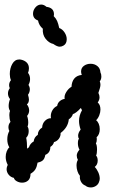

<svg xmlns="http://www.w3.org/2000/svg" viewBox="-20 -800 520 843"><path d="M77 2Q65 2 54 -4Q43 -10 41 -19Q27 -22 18 -33Q9 -44 9 -58Q9 -66 14 -76Q5 -93 5 -111Q5 -124 9.5 -135.5Q14 -147 21 -153Q12 -168 12 -188Q12 -209 21 -225Q17 -232 17 -241Q17 -255 26 -265Q21 -278 21 -295Q21 -306 24 -313Q18 -322 18 -335Q18 -349 24 -365Q15 -376 15 -390Q15 -402 23 -413Q20 -419 20 -426Q20 -438 28 -448Q23 -460 23 -475Q23 -500 34 -519.5Q45 -539 65 -539Q71 -539 80 -536Q107 -526 107 -500Q107 -489 103 -480Q112 -469 112 -453Q112 -440 105 -427Q111 -418 111 -408Q111 -395 103 -384Q107 -370 107 -363Q107 -348 98 -342Q108 -329 108 -315Q108 -302 99 -291Q104 -278 104 -261Q104 -252 101 -244Q106 -237 106 -224Q106 -206 95 -195Q99 -176 99 -147Q104 -152 107 -153Q112 -170 128 -179Q130 -198 146 -208Q146 -228 165 -240Q166 -258 177.5 -269.5Q189 -281 204 -281Q203 -284 203 -290Q203 -304 210.5 -316.5Q218 -329 231 -335Q233 -348 242.5 -356Q252 -364 264 -366Q261 -380 271 -396Q281 -412 294 -419Q295 -442 306.5 -455.5Q318 -469 339 -471Q336 -479 336 -486Q336 -502 348.5 -511Q361 -520 378 -520Q395 -520 407.5 -510Q420 -500 421 -482Q425 -475 425 -464Q425 -451 418 -443Q421 -436 421 -428Q421 -417 412 -392Q417 -382 417 -373Q417 -361 409 -350Q421 -340 421 -319Q421 -307 416 -294Q411 -281 402 -272Q409 -267 413.5 -256.5Q418 -246 418 -233Q418 -210 404 -197Q405 -194 405 -188Q405 -177 401 -170Q406 -163 406 -143Q406 -126 402 -117Q409 -109 409 -95Q409 -77 396 -67Q405 -58 411.5 -43.5Q418 -29 418 -15Q418 -9 414 1Q410 11 400 17Q390 23 379 23Q364 23 355 15Q342 10 335.5 -2.5Q329 -15 331 -28Q324 -36 320 -48.5Q316 -61 316 -73Q316 -89 322 -98Q317 -107 317 -117Q317 -129 329 -143Q322 -155 322 -171Q322 -186 327 -191Q323 -195 323 -204Q323 -217 334 -231Q327 -251 327 -269Q327 -293 340 -316L335 -326Q314 -303 300 -299Q296 -285 282 -276Q279 -241 246 -216Q247 -203 239 -191.5Q231 -180 217 -176Q214 -163 201 -155Q201 -129 179 -120Q176 -103 168 -96Q160 -89 145 -86Q142 -68 135.5 -57Q129 -46 114 -37Q114 -17 103.5 -7.5Q93 2 77 2ZM273 -628Q273 -608 259 -600Q251 -595 242 -595Q231 -595 214 -607Q195 -611 180 -630Q166 -648 168 -674Q151 -688 147 -710Q125 -718 125 -740Q125 -755 135.5 -767.5Q146 -780 161 -780Q173 -780 184 -770Q217 -766 217 -737L216 -729Q226 -719 231 -707.5Q236 -696 240 -677Q254 -672 263.5 -657.5Q273 -643 273 -628Z"/></svg>

Font: Pangolin
Style: Regular
Weight: 400
Designer: Kevin Burke
Foundry: Google, Inc.
Version: Version 1.101